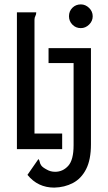

<svg xmlns="http://www.w3.org/2000/svg" viewBox="-20 -679 490 874"><path d="M348 -551Q325 -551 309.5 -567Q294 -583 294 -605Q294 -628 309.5 -643.5Q325 -659 348 -659Q369 -659 385.5 -643Q402 -627 402 -605Q402 -583 385.5 -567Q369 -551 348 -551ZM57 0V-623H145Q145 -613 141 -606Q137 -599 137 -589V-71H263V0ZM227 175Q152 175 105 117L155 45Q160 51 161 58.5Q162 66 168 74.5Q174 83 193 93Q210 103 231 103Q266 103 290.5 76Q315 49 315 -18V-392H201V-460H394V-22Q394 48 372 91Q350 134 312 154Q274 174 227 175Z"/></svg>

Font: Inconsolata SemiCondensed Medium
Style: Regular
Weight: 500
Width: 4
Monospace: yes
Designer: Raph Levien, Cyreal, Brenton Simpson
Foundry: Raph Levien, Cyreal, Google
Version: Version 3.001; ttfautohint (v1.8.2.53-6de2)